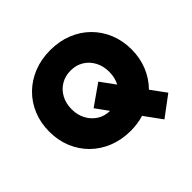

<svg xmlns="http://www.w3.org/2000/svg" viewBox="-200 -917 1225 1225"><g transform="rotate(-45 412.5 -304.0)"><path d="M413 10Q332 10 264 -17Q196 -44 146 -93Q96 -142 68.5 -208.5Q41 -275 41 -354Q41 -433 68.5 -499.5Q96 -566 146 -615Q196 -664 264 -691Q332 -718 413 -718Q494 -718 562 -691Q630 -664 679.5 -615Q729 -566 756.5 -499.5Q784 -433 784 -354Q784 -276 756.5 -209.5Q729 -143 680 -94L754 7L616 110L531 -7Q475 10 413 10ZM243 -354Q243 -302 265 -261.5Q287 -221 324.5 -197.5Q362 -174 409 -174L347 -260L488 -359L560 -260Q582 -302 582 -354Q582 -406 560 -447Q538 -488 500 -511Q462 -534 413 -534Q364 -534 325.5 -511Q287 -488 265 -447.5Q243 -407 243 -354Z"/></g></svg>

Font: Lexend ExtraBold
Style: Regular
Weight: 800
Designer: Bonnie Shaver-Troup, Thomas Jockin
Foundry: Lexend
Version: Version 1.007; ttfautohint (v1.8.3)